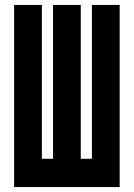

<svg xmlns="http://www.w3.org/2000/svg" viewBox="-20 -755 540 775"><path d="M37 0V-735H149V-114H194V-735H306V-114H351V-735H463V0Z"/></svg>

Font: Iosevka SS04 Heavy
Style: Regular
Weight: 900
Monospace: yes
Designer: Belleve Invis
Foundry: Belleve Invis
Version: Version 19.0.0; ttfautohint (v1.8.4)